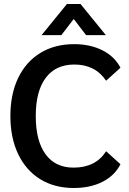

<svg xmlns="http://www.w3.org/2000/svg" viewBox="-20 -931 648 961"><path d="M32 -350Q32 -460 71 -541Q110 -622 182 -666Q254 -710 351 -710Q432 -710 493 -679Q554 -648 583 -592L511 -527Q457 -608 352 -608Q259 -608 209 -541.5Q159 -475 159 -350Q159 -226 208 -159Q257 -92 348 -92Q459 -92 511 -174L583 -109Q554 -52 493 -21Q432 10 349 10Q253 10 181.5 -34Q110 -78 71 -159.5Q32 -241 32 -350ZM315 -911H383L510 -755H411L349 -836L287 -755H188Z"/></svg>

Font: Sarabun SemiBold
Style: Regular
Weight: 600
Designer: Suppakit Chalermlarp | Katatrad Co.,Ltd.
Foundry: Cadson Demak Co.,Ltd.
Version: Version 1.000; ttfautohint (v1.6)